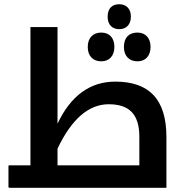

<svg xmlns="http://www.w3.org/2000/svg" viewBox="-20 -888 878 908"><path d="M544 -750C577 -750 599 -772 599 -809C599 -847 577 -868 544 -868C513 -868 489 -851 489 -809C489 -769 513 -750 544 -750ZM25 0H767V-240C767 -419 685 -502 525 -502C406 -502 314 -435 252 -303V-760H124V-106H25C21 -106 20 -105 20 -101V-6C20 -2 21 0 25 0ZM459 -598C497 -598 521 -624 521 -666C521 -708 498 -734 459 -734C421 -734 395 -710 395 -666C395 -622 421 -598 459 -598ZM630 -598C668 -598 692 -624 692 -666C692 -708 668 -734 630 -734C589 -734 566 -709 566 -666C566 -623 591 -598 630 -598ZM252 -106V-185C319 -326 400 -395 494 -395C592 -395 639 -347 639 -241V-106Z"/></svg>

Font: Noto Kufi Arabic SemiBold
Style: Regular
Weight: 600
Designer: Monotype Design Team, David Williams, Khaled Hosny
Foundry: Google LLC
Version: Version 2.109